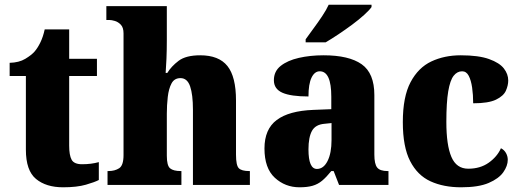

<svg xmlns="http://www.w3.org/2000/svg" viewBox="-20 -786 2213 816"><path d="M248 10Q176 10 133 -25.5Q90 -61 90 -150V-463H21V-519Q61 -520 87.5 -536Q114 -552 127 -567Q140 -582 151.5 -605.5Q163 -629 170 -661H274V-536H392V-463H274V-167Q274 -126 284.5 -107Q295 -88 329 -88Q368 -88 400 -97V-21Q383 -12 345 -1Q307 10 248 10Z M437 0V-59H441Q468 -59 486.5 -71Q505 -83 505 -127V-644Q505 -669 493.5 -681Q482 -693 468 -697Q454 -701 446 -701H432V-760H689V-614Q689 -574 687.5 -537Q686 -500 684 -476H691Q708 -504 739 -527.5Q770 -551 831 -551Q910 -551 946.5 -505.5Q983 -460 983 -359V-129Q983 -83 995 -71Q1007 -59 1039 -59H1042V0H800V-320Q800 -384 788 -419Q776 -454 747 -454Q721 -454 709 -431.5Q697 -409 693 -374Q689 -339 689 -303V-124Q689 -82 703 -70.5Q717 -59 748 -59H751V0Z M1253 10Q1192 10 1148 -30.5Q1104 -71 1104 -155Q1104 -237 1156 -276Q1208 -315 1312 -319L1388 -322V-375Q1388 -483 1339 -483Q1317 -483 1304 -456Q1291 -429 1291 -376Q1216 -376 1180 -392Q1144 -408 1144 -445Q1144 -483 1173 -506Q1202 -529 1250 -540Q1298 -551 1355 -551Q1463 -551 1517 -513Q1571 -475 1571 -382V-129Q1571 -89 1583 -74Q1595 -59 1627 -59H1631V0H1421L1398 -59H1388Q1367 -33 1349 -18Q1331 -3 1308.5 3.5Q1286 10 1253 10ZM1327 -68Q1355 -68 1372 -101.5Q1389 -135 1389 -191V-263L1360 -260Q1321 -257 1306 -230Q1291 -203 1291 -151Q1291 -68 1327 -68ZM1279 -619Q1293 -639 1312 -664.5Q1331 -690 1349 -717Q1367 -744 1377 -766H1559V-756Q1550 -743 1528 -723Q1506 -703 1477 -681.5Q1448 -660 1418 -640Q1388 -620 1364 -606H1279Z M1940 10Q1865 10 1809.5 -15.5Q1754 -41 1723 -101.5Q1692 -162 1692 -267Q1692 -375 1725 -437Q1758 -499 1813.5 -525Q1869 -551 1938 -551Q2014 -551 2058.5 -535Q2103 -519 2121.5 -495Q2140 -471 2140 -444Q2140 -423 2130 -400.5Q2120 -378 2088 -362.5Q2056 -347 1991 -347Q1991 -383 1986.5 -414Q1982 -445 1972 -464Q1962 -483 1944 -483Q1923 -483 1908 -464Q1893 -445 1885 -398Q1877 -351 1877 -268Q1877 -169 1898.5 -119Q1920 -69 1970 -69Q2021 -69 2057 -94.5Q2093 -120 2109 -156Q2123 -149 2130.5 -135.5Q2138 -122 2138 -107Q2138 -81 2119 -54Q2100 -27 2057 -8.5Q2014 10 1940 10Z"/></svg>

Font: Noto Serif Hebrew SemiCondensed Black
Style: Regular
Weight: 900
Width: 4
Designer: Monotype Design Team
Foundry: Monotype Imaging Inc.
Version: Version 2.004; ttfautohint (v1.8.4.7-5d5b)